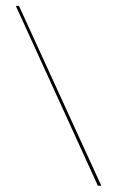

<svg xmlns="http://www.w3.org/2000/svg" viewBox="-20 -602 386 634"><path d="M314.5 11.3H303.2L32.3 -582.3H42.7Z"/></svg>

Font: Playfair 144pt SemiExpanded SemiBold
Style: Regular
Weight: 600
Width: 6
Designer: Claus Eggers Sørensen
Foundry: Claus Eggers Sørensen
Version: Version 2.203